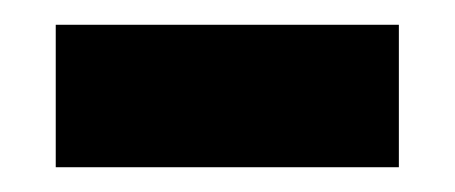

<svg xmlns="http://www.w3.org/2000/svg" viewBox="-20 -369 367 155"><path d="M302 -349V-234H25V-349Z"/></svg>

Font: Gemunu Libre ExtraLight ExtraBold
Style: Regular
Weight: 800
Version: Version 1.100